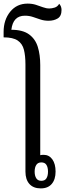

<svg xmlns="http://www.w3.org/2000/svg" viewBox="-35 -1039 361 1064"><path d="M191 5Q150 5 128 -19.5Q106 -44 106 -88V-682Q106 -730 97.5 -763.5Q89 -797 63 -814.5Q37 -832 -15 -832V-862Q-15 -929 21.5 -974Q58 -1019 118 -1019Q143 -1019 163.5 -1012.5Q184 -1006 202.5 -999Q221 -992 239 -992Q252 -992 268 -997Q284 -1002 293 -1018Q306 -1004 306 -984Q306 -950 285 -937Q264 -924 234 -924Q210 -924 189 -931Q168 -938 147.5 -945Q127 -952 103 -952Q37 -952 28 -874Q91 -874 126 -848.5Q161 -823 174.5 -779Q188 -735 188 -678V-179Q194 -181 207 -181Q237 -181 255 -156Q273 -131 273 -88Q273 -45 252 -20Q231 5 191 5ZM194 -37Q214 -37 222.5 -51Q231 -65 231 -88Q231 -111 222.5 -125Q214 -139 194 -139Q175 -139 166 -125Q157 -111 157 -88Q157 -65 166 -51Q175 -37 194 -37Z"/></svg>

Font: Noto Serif Thai ExtraCondensed
Style: Regular
Weight: 400
Width: 2
Designer: Monotype Design Team
Foundry: Monotype Imaging Inc.
Version: Version 2.002; ttfautohint (v1.8.4.7-5d5b)